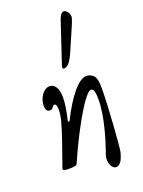

<svg xmlns="http://www.w3.org/2000/svg" viewBox="-163 -866 765 1029"><g transform="rotate(-20 219.5 -351.5)"><path d="M234 -503C254 -503 273 -526 293 -572L342 -685C360 -726 366 -744 366 -751C366 -767 353 -792 336 -792C324 -792 313 -779 305 -754L227 -520C226 -517 226 -514 226 -511C226 -506 228 -503 234 -503ZM315 89C337 89 352 67 364 22C370 2 387 -243 387 -331C387 -372 383 -396 371 -408C360 -419 347 -425 332 -425C309 -425 283 -408 253 -372C224 -336 194 -290 164 -227L155 -229C168 -285 175 -325 175 -360C175 -416 153 -441 127 -441C93 -441 62 -397 62 -353C62 -329 70 -318 87 -318C107 -318 104 -339 119 -339C127 -339 131 -327 131 -303C131 -271 121 -232 90 -141L42 -4C41 -2 41 0 41 1C41 8 52 11 75 11C99 11 117 8 120 3C168 -106 214 -196 262 -273C291 -319 316 -347 328 -347C342 -347 350 -333 350 -285C350 -190 311 -66 293 -14C284 9 281 22 281 34C281 63 296 89 315 89Z"/></g></svg>

Font: Junicode Two Beta SemiCondensed Medium
Style: Italic
Weight: 500
Width: 4
Italic angle: -10°
Version: Version 1.063